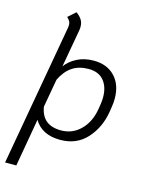

<svg xmlns="http://www.w3.org/2000/svg" viewBox="-137 -807 844 1108"><g transform="rotate(15 285.0 -253.0)"><path d="M155 -629Q156 -634 156 -643Q156 -655 151 -664Q146 -673 134 -685L179 -725Q202 -708 212.5 -690.5Q223 -673 223 -650Q223 -635 221 -627L181 -402Q206 -437 249.5 -459Q293 -481 348 -481Q428 -481 474.5 -432Q521 -383 521 -300Q521 -274 517 -251L512 -219Q496 -122 435.5 -55.5Q375 11 277 11Q222 11 183 -9Q144 -29 122 -67L72 219H5ZM446 -219 451 -251Q454 -272 454 -291Q454 -352 423 -389.5Q392 -427 332 -427Q274 -427 234 -400Q194 -373 168 -319L138 -150Q155 -43 268 -43Q336 -43 384.5 -91Q433 -139 446 -219Z"/></g></svg>

Font: KoHo
Style: Italic
Weight: 400
Italic angle: -10°
Designer: Cadson Demak & Katatrad Team
Foundry: Cadson Demak Co.,Ltd.
Version: Version 1.000